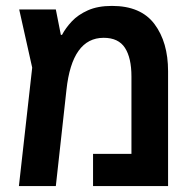

<svg xmlns="http://www.w3.org/2000/svg" viewBox="-20 -630 657 650"><path d="M359 -610Q457 -610 503 -548.5Q549 -487 549 -389V0H295V-109H425V-371Q425 -434 403 -468Q381 -502 331 -502Q224 -502 205 -326L169 0H44L89 -401L45 -598H169L186 -512H190Q202 -535 223 -557.5Q244 -580 277.5 -595Q311 -610 359 -610Z"/></svg>

Font: Noto Sans Hebrew SemiCondensed SemiBold
Style: Regular
Weight: 600
Width: 4
Designer: Monotype Design Team
Foundry: Monotype Imaging Inc.
Version: Version 2.004; ttfautohint (v1.8.4.7-5d5b)